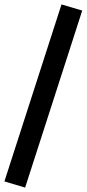

<svg xmlns="http://www.w3.org/2000/svg" viewBox="-40 -780 393 871"><path d="M74 71 -20 43 239 -760 333 -732Z"/></svg>

Font: Nunito Sans 12pt ExtraLight
Style: Regular
Weight: 200
Designer: Vernon Adams
Foundry: Vernon Adams
Version: Version 3.101;gftools[0.9.27]